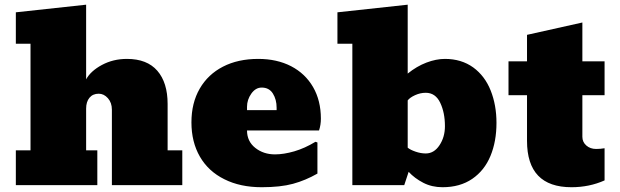

<svg xmlns="http://www.w3.org/2000/svg" viewBox="-20 -782 2618 811"><path d="M391.1 0H46.9V-147H108.9V-597.2H46.9V-730L343.8 -762.2V-446.8Q362.8 -481.9 410.4 -507.6Q458 -533.2 516.1 -533.2Q601.1 -533.2 644.5 -483.2Q688 -433.1 688 -342.8V-147H750V0H452.6V-318.8Q452.6 -348.1 435.8 -367.2Q418.9 -386.2 397 -386.2Q372.1 -386.2 357.9 -369.1Q343.8 -352.1 343.8 -323.2V-147H391.1Z M1085.4 8.8Q994.6 8.8 927.7 -24.9Q860.4 -58.1 824.5 -120.1Q788.6 -182.1 788.6 -265.1Q788.6 -347.2 823.7 -407.7Q858.4 -467.8 921.9 -500.5Q985.4 -533.2 1070.8 -533.2Q1149.4 -533.2 1209.5 -502.4Q1269.5 -471.2 1302.5 -414.1Q1335.4 -356.9 1335.4 -280.8Q1335.4 -254.4 1327.6 -231H1023.4Q1023.4 -185.1 1058.1 -157.5Q1092.8 -129.9 1141.6 -129.9Q1178.7 -129.9 1223.1 -142.8Q1267.6 -155.8 1312.5 -183.1L1320.8 -180.2V-48.8Q1270.5 -20 1217.5 -5.6Q1164.6 8.8 1085.4 8.8ZM1023.4 -331.1V-316.9H1148.4V-327.1Q1148.4 -361.8 1132.6 -387Q1116.7 -412.1 1085.4 -412.1Q1059.6 -412.1 1041.5 -386.5Q1023.4 -360.8 1023.4 -331.1Z M1849.1 8.8Q1804.2 8.8 1767.8 -10Q1731.4 -28.8 1706.1 -56.2L1687.5 0H1468.3V-597.2H1405.3V-730L1702.1 -762.2V-471.2Q1740.2 -502 1781.2 -517.6Q1822.3 -533.2 1859.4 -533.2Q1928.7 -533.2 1979 -497.1Q2028.3 -460.9 2052.7 -399.4Q2077.1 -337.9 2077.1 -263.2Q2077.1 -184.6 2051.8 -123.5Q2026.4 -62 1974.9 -26.6Q1923.3 8.8 1849.1 8.8ZM1778.3 -133.8Q1813.5 -133.8 1836.4 -168.5Q1859.4 -203.1 1859.4 -249Q1859.4 -306.2 1839.4 -348.1Q1819.3 -390.1 1778.3 -390.1Q1755.4 -390.1 1733.4 -380.1Q1711.4 -370.1 1702.1 -357.9V-158.2Q1713.4 -148.9 1735.4 -141.4Q1757.3 -133.8 1778.3 -133.8Z M2394 8.8Q2206.1 8.8 2206.1 -187V-379.9H2127.9V-522.9H2206.1V-634.8L2439.9 -687V-522.9H2533.7V-379.9H2439.9V-204.1Q2439.9 -182.1 2456.5 -167.5Q2473.1 -152.8 2498 -152.8Q2516.1 -152.8 2533.7 -155.8V-20Q2469.2 8.8 2394 8.8Z"/></svg>

Font: Angkor
Style: Regular
Weight: 400
Designer: Danh Hong
Foundry: Danh Hong
Version: Version 8.000; ttfautohint (v1.8.3)